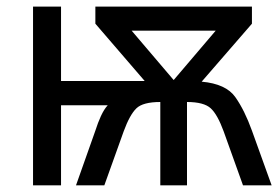

<svg xmlns="http://www.w3.org/2000/svg" viewBox="-20 -556 840 576"><path d="M266.1 -536.1V-484.9L414.1 -313H163.1V-536.1H79.1V0H163.1V-240.2H303.2C288.1 -224.1 276.4 -195.8 266.1 -164.1L208 0H293L351.1 -162.1C363.3 -195.3 376 -218.3 389.2 -231C402.3 -243.7 426.3 -250 460.9 -250V0H541V-250C574.7 -250 598.6 -243.7 612.3 -231C626 -218.3 638.7 -195.3 650.9 -162.1L709 0H794.9L735.8 -164.1C721.2 -204.6 704.6 -238.3 686 -264.6C667.5 -291 633.8 -306.6 585 -311L735.8 -484.9V-536.1ZM501 -315.9 375 -463.9H627Z"/></svg>

Font: Avrile Sans
Style: Regular
Weight: 400
Designer: Monotype Design Team, Google (font), Stefan Peev (BGR Cyrillic), Cristiano Sobral (main changes)
Foundry: The Avrile Sans Project Authors
Version: Version 3.110